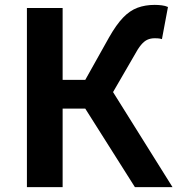

<svg xmlns="http://www.w3.org/2000/svg" viewBox="-20 -774 734 794"><path d="M91.3 0V-740.8H239V-443.8H332.7L431.2 -619.7Q461 -672.1 488.9 -701.1Q516.7 -730.1 548.7 -742Q580.7 -753.8 619.7 -753.8Q634 -753.8 648.7 -752Q663.4 -750.3 674.6 -745.1L649.7 -612.2Q641.1 -615 633 -615.4Q624.9 -615.8 619.9 -615.8Q603.1 -615.8 589.9 -609.9Q576.6 -604.1 563.4 -588.4Q550.2 -572.7 533.4 -541.4L447.5 -393.2L693.5 0H538L332.5 -325H239V0Z"/></svg>

Font: Noto Sans JP
Style: Regular
Weight: 100
Designer: Ryoko NISHIZUKA 西塚涼子 (kana, bopomofo & ideographs); Paul D. Hunt (Latin, Greek & Cyrillic); Sandoll Communications 산돌커뮤니
Foundry: Adobe
Version: Version 2.004;hotconv 1.0.118;makeotfexe 2.5.65603